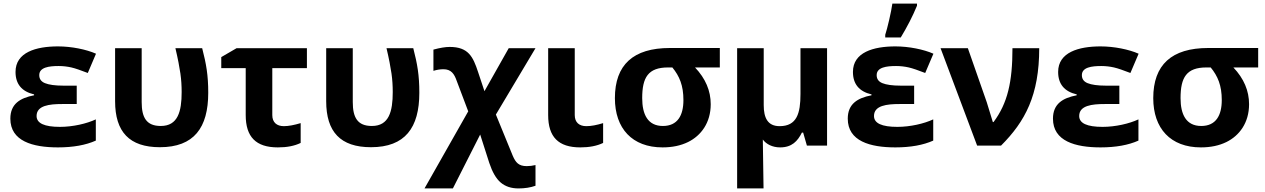

<svg xmlns="http://www.w3.org/2000/svg" viewBox="-20 -816 7090 1076"><path d="M309 -446C334 -446 358 -443 380 -438C402 -433 433 -422 472 -407L518 -515C464 -539 381 -556 305 -556C182 -556 67 -523 67 -413C67 -345 102 -303 171 -287V-282C93 -267 38 -234 38 -151C38 -25 163 10 305 10C390 10 461 -3 517 -28V-147C466 -123 388 -105 316 -105C229 -105 185 -125 185 -166C185 -225 257 -233 328 -233H410V-336H335C288 -336 254 -341 232 -350C210 -359 200 -374 200 -395C200 -439 255 -446 309 -446Z M1147 -296C1147 -395 1136 -457 1113 -546H963C977 -487 986 -439 991 -404C996 -369 998 -335 998 -300C998 -191 977 -110 881 -110C800 -110 774 -158 774 -244V-546H625V-249C625 -77 705 9 876 9C1067 9 1147 -100 1147 -296Z M1537 10C1588 10 1630 2 1665 -15V-126C1628 -115 1597 -109 1571 -109C1531 -109 1506 -130 1506 -171V-434H1700V-546H1306L1220 -496V-434H1357V-171C1357 -49 1414 10 1537 10Z M2330 -296C2330 -395 2319 -457 2296 -546H2146C2160 -487 2169 -439 2174 -404C2179 -369 2181 -335 2181 -300C2181 -191 2160 -110 2064 -110C1983 -110 1957 -158 1957 -244V-546H1808V-249C1808 -77 1888 9 2059 9C2250 9 2330 -100 2330 -296Z M2500 -553C2476 -553 2446 -548 2409 -538V-419C2428 -425 2447 -428 2465 -428C2509 -428 2526 -401 2539 -364L2604 -192L2359 240H2518L2671 -62L2722 97C2739 148 2760 185 2786 207C2812 229 2845 240 2886 240C2921 240 2953 235 2981 225V109C2964 113 2948 115 2932 115C2886 115 2870 94 2854 58L2759 -174L2981 -546H2831L2695 -305L2659 -413C2631 -498 2605 -553 2500 -553Z M3232 10C3282 10 3325 2 3360 -15V-126C3324 -115 3293 -109 3266 -109C3226 -109 3201 -130 3201 -171V-546H3052V-171C3052 -49 3109 10 3232 10Z M3693 10C3748 10 3795 0 3836 -20C3909 -56 3963 -128 3963 -232C3963 -307 3934 -376 3875 -438H4014V-547H3734C3529 -547 3426 -453 3426 -266C3426 -96 3523 10 3693 10ZM3724 -438H3748C3788 -389 3810 -337 3810 -255C3810 -169 3777 -110 3695 -110C3610 -110 3579 -175 3579 -266C3579 -382 3612 -438 3724 -438Z M4255 -34 4259 240H4111V-546H4260V-227C4260 -156 4282 -109 4349 -109C4446 -109 4466 -181 4466 -289V-546H4615V0H4502L4481 -73H4474C4450 -25 4418 10 4352 10C4309 10 4274 -8 4255 -34Z M5002 -446C5027 -446 5051 -443 5073 -438C5095 -433 5126 -422 5165 -407L5211 -515C5157 -539 5074 -556 4998 -556C4875 -556 4760 -523 4760 -413C4760 -345 4795 -303 4864 -287V-282C4786 -267 4731 -234 4731 -151C4731 -25 4856 10 4998 10C5083 10 5154 -3 5210 -28V-147C5159 -123 5081 -105 5009 -105C4922 -105 4878 -125 4878 -166C4878 -225 4950 -233 5021 -233H5103V-336H5028C4981 -336 4947 -341 4925 -350C4903 -359 4893 -374 4893 -395C4893 -439 4948 -446 5002 -446ZM4941 -621V-606H5028C5063 -664 5094 -723 5119 -784V-796H4981C4975 -751 4953 -657 4941 -621Z M5804 -546H5654C5654 -357 5627 -238 5548 -132H5544L5510 -243L5404 -546H5251L5456 0H5590C5725 -135 5804 -282 5804 -546Z M6152 -446C6177 -446 6201 -443 6223 -438C6245 -433 6276 -422 6315 -407L6361 -515C6307 -539 6224 -556 6148 -556C6025 -556 5910 -523 5910 -413C5910 -345 5945 -303 6014 -287V-282C5936 -267 5881 -234 5881 -151C5881 -25 6006 10 6148 10C6233 10 6304 -3 6360 -28V-147C6309 -123 6231 -105 6159 -105C6072 -105 6028 -125 6028 -166C6028 -225 6100 -233 6171 -233H6253V-336H6178C6131 -336 6097 -341 6075 -350C6053 -359 6043 -374 6043 -395C6043 -439 6098 -446 6152 -446Z M6710 10C6765 10 6812 0 6853 -20C6926 -56 6980 -128 6980 -232C6980 -307 6951 -376 6892 -438H7031V-547H6751C6546 -547 6443 -453 6443 -266C6443 -96 6540 10 6710 10ZM6741 -438H6765C6805 -389 6827 -337 6827 -255C6827 -169 6794 -110 6712 -110C6627 -110 6596 -175 6596 -266C6596 -382 6629 -438 6741 -438Z"/></svg>

Font: Passageway
Style: Regular
Weight: 700
Foundry: Ascender Corporation
Version: Version 1.11